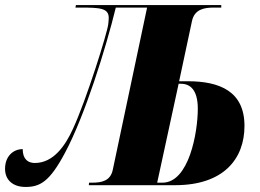

<svg xmlns="http://www.w3.org/2000/svg" viewBox="-63 -734 1032 761"><path d="M38 7C96 7 134 -14 195 -129C273 -275 356 -540 396 -704H520L384 -61C375 -17 340 -10 303 -10H290L289 0H631C823 0 906 -104 906 -235C906 -372 808 -412 681 -412H647L698 -651C708 -697 746 -704 784 -704H814V-714H238L236 -704H255C333 -704 368 -702 368 -663C368 -656 367 -648 366 -638C363 -606 279 -337 226 -223C196 -157 149 -88 75 -88C49 -88 27 -102 27 -143C-11 -143 -43 -114 -43 -65C-43 -19 -10 7 38 7ZM581 -10H560L645 -402H654C690 -402 721 -379 721 -303C721 -209 686 -10 581 -10Z"/></svg>

Font: Noto Serif Display SemiCondensed Black
Style: Italic
Weight: 900
Width: 4
Italic angle: -12°
Designer: Monotype Design Team
Foundry: Monotype Imaging Inc.
Version: Version 2.009